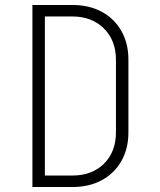

<svg xmlns="http://www.w3.org/2000/svg" viewBox="-20 -750 640 770"><path d="M110 0V-730H270Q338 -730 388.5 -702.5Q439 -675 467 -625.5Q495 -576 495 -510V-220Q495 -154 467 -104.5Q439 -55 388.5 -27.5Q338 0 270 0ZM160 -46H270Q349 -46 397 -93.5Q445 -141 445 -220V-510Q445 -588 396.5 -636Q348 -684 270 -684H160Z"/></svg>

Font: NKDuy Mono Thin
Style: Regular
Weight: 100
Monospace: yes
Designer: NKDuy
Foundry: NKDuy
Version: Version 2.251; ttfautohint (v1.8.4.7-5d5b)